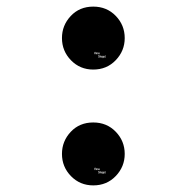

<svg xmlns="http://www.w3.org/2000/svg" viewBox="-20 -563 565 581"><path d="M299.8 -39.6H298.8V-45.4H297.9V-38.6H299.8ZM295.9 -39.6H294.9V-42.5H295.9ZM265.6 -48.3H266.6V-51.3H268.6V-48.3H269.5V-55.2H266.6L265.6 -53.2ZM267.1 -54.2H268.6V-52.2H266.6V-53.2ZM272.5 -52.2V-48.3H273.4V-52.2L272.9 -53.2H270.5V-48.3H271.5V-52.2ZM276.4 -52.2V-48.3H277.3V-52.2L276.9 -53.2H274.4V-48.3H275.4V-52.2ZM279.3 -50.3H280.3V-49.3H279.3ZM278.8 -48.3H281.2V-52.2L280.8 -53.2H278.3V-52.2H280.3V-51.3H278.8L278.3 -50.3V-49.3ZM284.2 -42.5V-38.6H285.2V-42.5L284.7 -43.5H283.2V-45.4H282.2V-38.6H283.2V-42.5ZM280.8 -42.5H278.3V-44.4H281.2V-45.4H277.8L277.3 -44.4V-42.5L277.8 -41.5H280.3V-39.6H277.3V-38.6H280.8L281.2 -39.6V-41.5ZM288.1 -39.6H287.1V-43.5H286.1V-39.6L286.6 -38.6H289.1V-43.5H288.1ZM291 -39.6V-42.5H292V-39.6ZM290.5 -43.5 290 -42.5V-39.6L290.5 -38.6H292V-37.6H290V-36.6H292.5L293 -37.6V-43.5ZM294.4 -43.5 293.9 -42.5V-39.6L294.4 -38.6H296.4L296.9 -39.6V-42.5L296.4 -43.5ZM357.4 -97.2Q357.4 -58.6 330.3 -30.3Q303.2 -2 262.2 -2Q222.2 -2 194.8 -30Q167.5 -58.1 167.5 -97.2Q167.5 -135.7 194.1 -164.1Q220.7 -192.4 262.2 -192.4Q303.2 -192.4 330.3 -164.3Q357.4 -136.2 357.4 -97.2ZM299.8 -390.1H298.8V-396H297.9V-389.2H299.8ZM295.9 -390.1H294.9V-393.1H295.9ZM265.6 -398.9H266.6V-401.9H268.6V-398.9H269.5V-405.8H266.6L265.6 -403.8ZM267.1 -404.8H268.6V-402.8H266.6V-403.8ZM272.5 -402.8V-398.9H273.4V-402.8L272.9 -403.8H270.5V-398.9H271.5V-402.8ZM276.4 -402.8V-398.9H277.3V-402.8L276.9 -403.8H274.4V-398.9H275.4V-402.8ZM279.3 -400.9H280.3V-399.9H279.3ZM278.8 -398.9H281.2V-402.8L280.8 -403.8H278.3V-402.8H280.3V-401.9H278.8L278.3 -400.9V-399.9ZM284.2 -393.1V-389.2H285.2V-393.1L284.7 -394H283.2V-396H282.2V-389.2H283.2V-393.1ZM280.8 -393.1H278.3V-395H281.2V-396H277.8L277.3 -395V-393.1L277.8 -392.1H280.3V-390.1H277.3V-389.2H280.8L281.2 -390.1V-392.1ZM288.1 -390.1H287.1V-394H286.1V-390.1L286.6 -389.2H289.1V-394H288.1ZM291 -390.1V-393.1H292V-390.1ZM290.5 -394 290 -393.1V-390.1L290.5 -389.2H292V-388.2H290V-387.2H292.5L293 -388.2V-394ZM294.4 -394 293.9 -393.1V-390.1L294.4 -389.2H296.4L296.9 -390.1V-393.1L296.4 -394ZM357.4 -447.8Q357.4 -409.2 330.3 -380.9Q303.2 -352.5 262.2 -352.5Q222.2 -352.5 194.8 -380.6Q167.5 -408.7 167.5 -447.8Q167.5 -486.3 194.1 -514.6Q220.7 -543 262.2 -543Q303.2 -543 330.3 -514.9Q357.4 -486.8 357.4 -447.8Z"/></svg>

Font: Anka/Coder Condensed
Style: Bold
Weight: 700
Width: 4
Monospace: yes
Version: Version 001.100